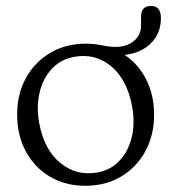

<svg xmlns="http://www.w3.org/2000/svg" viewBox="-20 -602 565 633"><path d="M263.5 -458Q292.5 -458 319.5 -452Q377.5 -439.5 411.2 -459.8Q445 -480 445 -518V-546.5Q445 -582.5 478 -582.5Q510.5 -582.5 510.5 -542Q510.5 -492.5 478 -459.8Q445.5 -427 391 -421Q436 -391 462 -340Q488 -289 488 -224Q488 -156 459 -103Q430 -50 379 -19.8Q328 10.5 261.5 10.5Q195.5 10.5 144.8 -19.5Q94 -49.5 65.2 -102.8Q36.5 -156 36.5 -224.5Q36.5 -292 65.5 -344.8Q94.5 -397.5 145.8 -427.8Q197 -458 263.5 -458ZM302 -33.5Q345.5 -41.5 374.5 -72.8Q403.5 -104 414.5 -150.5Q425.5 -197 415.5 -251Q399.5 -339.5 346.5 -383.5Q293.5 -427.5 224 -414.5Q180.5 -406.5 151.2 -375.5Q122 -344.5 110.8 -298Q99.5 -251.5 109 -197.5Q125.5 -108 179.2 -64.5Q233 -21 302 -33.5Z"/></svg>

Font: Fraunces 72pt SuperSoft Light
Style: Regular
Weight: 300
Version: Version 1.000;[0bf87f6ff]